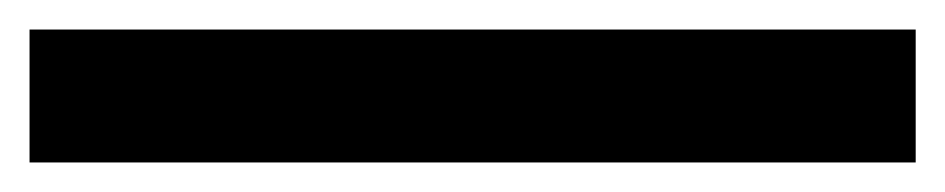

<svg xmlns="http://www.w3.org/2000/svg" viewBox="-20 59 640 130"><path d="M0 169V79H600V169Z"/></svg>

Font: M PLUS Code Latin Expanded SemiBold
Style: Regular
Weight: 600
Width: 7
Designer: Coji Morishita
Foundry: UNDERFOREST DESIGN
Version: Version 1.002; ttfautohint (v1.8.3)